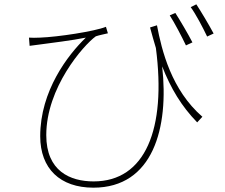

<svg xmlns="http://www.w3.org/2000/svg" viewBox="-20 -816 1040 888"><path d="M791 -756 765 -745C787 -711 820 -648 840 -606L870 -620C849 -661 812 -723 791 -756ZM888 -796 862 -783C886 -750 917 -691 938 -647L968 -661C945 -704 909 -764 888 -796ZM114 -642 117 -604C135 -606 153 -609 170 -611C213 -617 314 -629 377 -642C294 -562 166 -396 166 -186C166 -36 258 52 412 52C688 52 762 -225 730 -509C770 -407 819 -325 892 -250L916 -276C773 -400 728 -582 706 -699L674 -689C683 -655 692 -624 701 -594C750 -219 652 23 413 23C304 23 194 -25 194 -191C194 -410 365 -606 423 -648C437 -653 467 -659 479 -662L470 -692C418 -671 248 -645 165 -642C147 -641 126 -641 114 -642Z"/></svg>

Font: Harano Aji Gothic TW ExtraLight
Style: Regular
Weight: 250
Foundry: Masamichi Hosoda
Version: HaranoAjiGothicTW-ExtraLight version 20230610;ttx 4.39.4